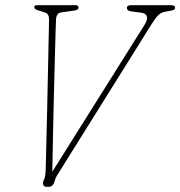

<svg xmlns="http://www.w3.org/2000/svg" viewBox="-20 -720 695 740"><path d="M469 -690Q469 -700 486 -700H639.5Q655 -700 655 -689Q655 -682 639.5 -679L615.5 -674.5Q600 -671.5 589.5 -661Q579 -650.5 561.5 -622.5L210 -60Q203.5 -49.5 199 -42.2Q194.5 -35 193 -29.5L191 -22.5Q184.5 0 168.5 0H158.5Q150 0 147 -7.5Q144 -15 147.5 -23L152 -34Q155 -42.5 156 -62.5Q156.5 -73 157.2 -107.5Q158 -142 159.2 -192Q160.5 -242 161.8 -299.5Q163 -357 164.2 -414.2Q165.5 -471.5 166.5 -520.8Q167.5 -570 168.2 -603Q169 -636 169 -644.5Q169.5 -667 153 -672L125.5 -680.5Q112 -685 112 -692.5Q112 -700 123 -700H271Q282.5 -700 282.5 -690.5Q282.5 -682 268 -679.5L218 -672.5Q206 -671 201.5 -664.2Q197 -657.5 196 -647Q195.5 -637 194.2 -596.5Q193 -556 191.5 -497Q190 -438 188.2 -371.8Q186.5 -305.5 185.2 -242.5Q184 -179.5 183 -130.2Q182 -81 181.5 -58L536 -622.5Q550 -644.5 546 -656.8Q542 -669 524.5 -671L483.5 -676.5Q469 -679 469 -690Z"/></svg>

Font: Fraunces 144pt S100 Thin
Style: Italic
Weight: 100
Italic angle: -16°
Version: Version 1.000; ttfautohint (v1.8.3)